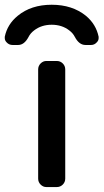

<svg xmlns="http://www.w3.org/2000/svg" viewBox="-52 -798 430 797"><path d="M140.6 -21.5Q127 -21.5 116.7 -31.7Q106.4 -42 106.4 -56.6V-509.8Q106.4 -524.4 116.7 -534.7Q127 -544.9 140.6 -544.9H183.6Q198.2 -544.9 208.5 -534.7Q218.8 -524.4 218.8 -509.8V-56.6Q218.8 -42 208.5 -31.7Q198.2 -21.5 183.6 -21.5ZM357.4 -645.5Q357.4 -642.6 357.4 -639.6Q357.4 -629.9 349.6 -622.1Q339.8 -611.3 326.2 -611.3H302.7Q276.4 -611.3 258.8 -644.5Q251 -660.2 235.4 -671.9Q205.1 -695.3 162.6 -695.3Q120.1 -695.3 89.8 -671.9Q74.2 -660.2 66.4 -644.5Q48.8 -611.3 23.4 -611.3H0Q-14.6 -611.3 -24.4 -622.1Q-32.2 -629.9 -32.2 -639.6Q-32.2 -642.6 -32.2 -645.5Q-21.5 -697.3 21.5 -732.4Q77.1 -778.3 162.6 -778.3Q248 -778.3 304.7 -732.4Q346.7 -697.3 357.4 -645.5Z"/></svg>

Font: Gen Jyuu GothicL Medium
Style: Regular
Weight: 500
Designer: [Source Han Sans]
Ryoko NISHIZUKA  (kana & ideographs); Paul D. Hunt (Latin, Greek & Cyrillic); Wenlong ZHANG  (bopomofo
Version: Version 1.002.20150607